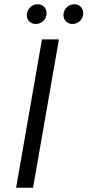

<svg xmlns="http://www.w3.org/2000/svg" viewBox="-20 -886 413 906"><path d="M56 0H136L258 -700H178ZM145 -773C171 -771 195 -789 199 -815C204 -841 187 -864 161 -866C135 -868 112 -849 107 -823C103 -797 119 -775 145 -773ZM318 -773C344 -771 368 -789 372 -815C377 -841 360 -864 334 -866C308 -868 285 -849 280 -823C276 -797 292 -775 318 -773Z"/></svg>

Font: Fixel Display
Style: Italic
Weight: 400
Italic angle: -10°
Designer: AlfaBravo + MacPaw
Foundry: Kyrylo Tkachov, Marchela Mozhyna, Serhii Makarenko, Maria Weinstein, Zakhar Kryvoshyya
Version: Version 1.210;Glyphs 3.2 (3217)